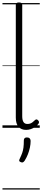

<svg xmlns="http://www.w3.org/2000/svg" viewBox="-20 -1035 342 1555"><path d="M192 17Q152 17 130 -8Q108 -33 108 -82V-996Q108 -1006 114 -1010.5Q120 -1015 133 -1015Q147 -1015 153.5 -1010.5Q160 -1006 160 -996V-94Q160 -63 170 -47Q180 -31 202 -31Q213 -31 223 -34Q233 -37 243 -44.5Q253 -52 263 -62Q269 -68 275.5 -68Q282 -68 289 -60Q294 -55 295.5 -48.5Q297 -42 293 -35Q282 -19 265.5 -7.5Q249 4 230 10.5Q211 17 192 17ZM148 278Q137 274 135.5 267.5Q134 261 141 248Q153 223 160 203Q167 183 170 160Q173 137 173 102Q173 91 179 84.5Q185 78 198 78Q213 78 220.5 86Q228 94 228 106Q228 133 222 161Q216 189 205.5 215.5Q195 242 180 266Q173 276 166 279.5Q159 283 148 278ZM0 490H302V500H0ZM0 -20H302V0H0ZM0 -505H302V-500H0ZM0 -1010H302V-1000H0Z"/></svg>

Font: Playwrite ES Deco Guides
Style: Regular
Weight: 400
Designer: Veronika Burian, José Scaglione
Foundry: TypeTogether
Version: Version 1.003